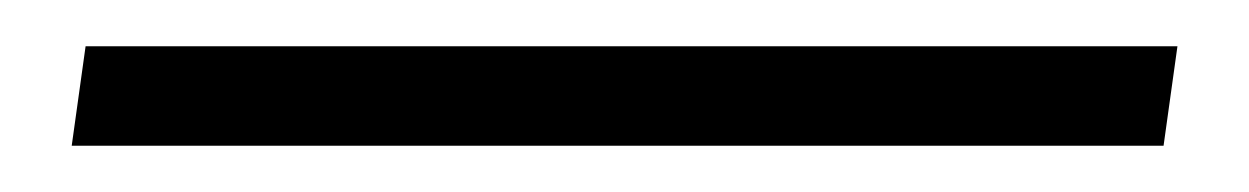

<svg xmlns="http://www.w3.org/2000/svg" viewBox="-20 65 540 83"><path d="M11 128 17 85H489L483 128Z"/></svg>

Font: Lekton
Style: Italic
Weight: 400
Italic angle: -9.3°
Designer: Paolo Mazzetti, Luciano Perondi, Raffaele Flato, Elena Papassissa, Emilio Macchia, Michela Povoleri, Tobias Seemiller, R
Version: Version 3.000